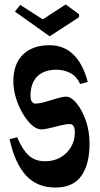

<svg xmlns="http://www.w3.org/2000/svg" viewBox="-20 -850 447 862"><path d="M228 -8Q147 -8 97 -62Q47 -116 23 -225L57 -234Q80 -179 108.5 -152.5Q137 -126 183 -126Q221 -126 251 -143Q281 -160 298.5 -189.5Q316 -219 316 -255Q316 -293 294 -293Q277 -293 252.5 -287Q228 -281 204 -275Q180 -269 165 -269Q145 -269 123 -288.5Q101 -308 82 -340.5Q63 -373 51.5 -410.5Q40 -448 40 -484Q40 -564 83.5 -605.5Q127 -647 202 -647Q330 -647 374 -482L340 -473Q324 -507 296 -522Q268 -537 233 -537Q178 -537 147.5 -507Q117 -477 117 -420Q117 -401 123.5 -393Q130 -385 138 -385Q158 -385 184.5 -393Q211 -401 236.5 -408.5Q262 -416 278 -416Q299 -416 323 -387.5Q347 -359 364.5 -311Q382 -263 382 -205Q382 -112 345 -60Q308 -8 228 -8ZM335 -773 203 -687 47 -798 71 -828 172 -763 275 -830 335 -786Z"/></svg>

Font: Jaini Purva
Style: Regular
Weight: 400
Designer: Maithili Shingre, Girish Dalvi (Devanagari), Taresh Vohra (Latin)
Foundry: Ek Type
Version: Version 2.000; ttfautohint (v1.8.4.7-5d5b)